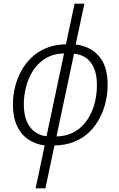

<svg xmlns="http://www.w3.org/2000/svg" viewBox="-20 -780 647 1040"><path d="M222 8Q171 1 132.5 -25Q94 -51 72 -98.5Q50 -146 50 -214Q50 -261 61 -307Q72 -353 94.5 -394.5Q117 -436 151 -468.5Q185 -501 231.5 -520Q278 -539 337 -540L384 -760H437L390 -539Q470 -529 516.5 -475.5Q563 -422 563 -321Q563 -275 552.5 -228.5Q542 -182 519.5 -139.5Q497 -97 463 -64Q429 -31 382 -12Q335 7 275 8L226 240H173ZM327 -491Q268 -489 226.5 -463.5Q185 -438 159 -397.5Q133 -357 121 -309Q109 -261 109 -216Q109 -157 126.5 -119.5Q144 -82 172 -63.5Q200 -45 232 -42ZM286 -41Q333 -42 369.5 -59Q406 -76 431.5 -104Q457 -132 473.5 -167.5Q490 -203 497.5 -242Q505 -281 505 -319Q505 -376 488.5 -412.5Q472 -449 444.5 -467.5Q417 -486 381 -489Z"/></svg>

Font: Noto Sans Display Light
Style: Italic
Weight: 300
Italic angle: -12°
Designer: Monotype Design Team
Foundry: Monotype Imaging Inc.
Version: Version 2.003